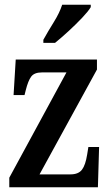

<svg xmlns="http://www.w3.org/2000/svg" viewBox="-20 -786 463 806"><path d="M19 0V-40L259 -482H156Q124 -482 111 -464.5Q98 -447 88 -407L83 -387H37L46 -536H387V-494L146 -54H276Q309 -54 324 -73.5Q339 -93 346 -138L351 -169H396L391 0ZM162 -619Q182 -655 206 -693.5Q230 -732 241 -766H361V-756Q351 -739 325 -711.5Q299 -684 268 -655.5Q237 -627 211 -606H162Z"/></svg>

Font: Noto Serif Khmer ExtraCondensed SemiBold
Style: Regular
Weight: 600
Width: 2
Designer: Danh Hong and the Monotype Design Team
Foundry: Monotype Imaging Inc.
Version: Version 2.004; ttfautohint (v1.8.4.7-5d5b)